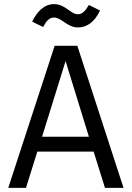

<svg xmlns="http://www.w3.org/2000/svg" viewBox="-20 -911 640 931"><path d="M358 -778C401 -778 439 -804 465 -860L411 -887C393 -856 378 -842 358 -842C321 -842 298 -891 242 -891C194 -891 159 -854 136 -806L189 -780C205 -810 219 -826 242 -826C278 -826 306 -778 358 -778ZM434 -176 489 0H579L355 -689H245L20 0H106L161 -176ZM184 -248 298 -615 411 -248Z"/></svg>

Font: FiraMono Nerd Font
Style: Regular
Weight: 400
Designer: Carrois Corporate & Edenspiekermann AG
Foundry: Carrois Corporate GbR & Edenspiekermann AG
Version: Version 003.206;Nerd Fonts 3.3.0